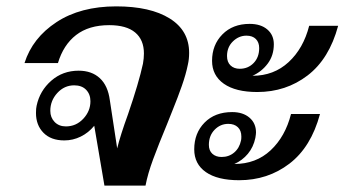

<svg xmlns="http://www.w3.org/2000/svg" viewBox="-20 -583 1082 603"><path d="M276 -188Q258 -166 233.5 -154Q209 -142 182 -142Q140 -142 116.5 -166Q93 -190 93 -228Q93 -243 95 -251Q105 -298 141 -329.5Q177 -361 227 -361Q268 -361 293.5 -337.5Q319 -314 325 -268L348 -117Q358 -158 382 -224Q416 -323 429 -383Q432 -400 432 -415Q432 -458 404.5 -481Q377 -504 323 -504Q259 -504 219 -473Q179 -442 162 -385H57Q82 -464 157.5 -513.5Q233 -563 345 -563Q452 -563 513 -525Q574 -487 574 -417Q574 -397 570 -380Q564 -350 551 -313Q538 -276 523.5 -240.5Q509 -205 505 -194Q478 -129 461 -83Q444 -37 437 0H308ZM264 -265Q264 -287 250.5 -301Q237 -315 213 -315Q182 -315 160 -291Q138 -267 138 -235Q138 -214 151.5 -200Q165 -186 187 -186Q219 -186 241.5 -210Q264 -234 264 -265Z M764 -508Q799 -508 819.5 -490.5Q840 -473 840 -444Q840 -409 821 -383.5Q802 -358 773 -345Q840 -345 886.5 -388Q933 -431 951 -502H1042Q1014 -398 946 -346Q878 -294 788 -294Q720 -294 683 -320Q646 -346 646 -392Q646 -442 678.5 -475Q711 -508 764 -508ZM733 -367Q759 -367 776.5 -385Q794 -403 794 -432Q794 -450 783.5 -460.5Q773 -471 754 -471Q730 -471 711.5 -453Q693 -435 693 -407Q693 -388 704 -377.5Q715 -367 733 -367ZM709 -231Q743 -231 763.5 -213.5Q784 -196 784 -167Q784 -162 782 -150Q776 -121 758.5 -100Q741 -79 716 -68Q784 -68 830 -111Q876 -154 894 -225H985Q957 -121 889 -69Q821 -17 731 -17Q663 -17 626.5 -42.5Q590 -68 590 -114Q590 -165 622.5 -198Q655 -231 709 -231ZM676 -90Q699 -90 715.5 -104Q732 -118 737 -142Q738 -146 738 -154Q738 -173 727 -183.5Q716 -194 697 -194Q672 -194 654 -175.5Q636 -157 636 -128Q636 -110 647 -100Q658 -90 676 -90Z"/></svg>

Font: Taviraj SemiBold
Style: Italic
Weight: 600
Italic angle: -12°
Designer: Katatrad Team
Foundry: CadsonDemak
Version: Version 1.001